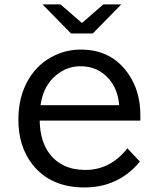

<svg xmlns="http://www.w3.org/2000/svg" viewBox="-20 -805 730 867"><path d="M300.8 -653.8 171.9 -785.2H252.9L350.1 -701.2L446.8 -785.2H527.8L398.9 -653.8ZM613.8 -260.3H159.2Q161.1 -167.5 202.6 -112.3Q258.8 -37.6 365.7 -37.6Q478.5 -37.6 555.2 -135.3L611.8 -75.2Q514.6 41.5 361.3 41.5Q208.5 41.5 126.5 -62.5Q63 -143.1 63 -264.6Q63 -369.1 108.9 -446.8Q153.8 -522 231 -556.6Q284.7 -581.1 345.2 -581.1Q485.8 -581.1 561.5 -468.8Q613.8 -391.1 613.8 -286.1ZM518.1 -330.1Q512.2 -402.3 472.2 -448.2Q422.4 -505.9 343.3 -505.9Q285.6 -505.9 238.3 -469.2Q175.8 -421.4 163.1 -330.1Z"/></svg>

Font: BIZ UDPGothic
Style: Regular
Weight: 400
Designer: TypeBank Co., Ltd.
Foundry: Morisawa Inc.
Version: Version 1.051